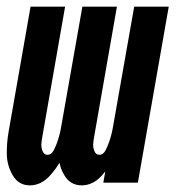

<svg xmlns="http://www.w3.org/2000/svg" viewBox="-21 -550 541 578"><path d="M69 8Q35 8 17.5 -22Q0 -52 -0.5 -86Q-1 -120 5 -154L71 -530H175L106 -136Q104 -125 103.5 -115Q103 -105 107.5 -94.5Q112 -84 122 -84Q134 -84 141 -98Q148 -112 152 -124Q156 -136 159 -148Q162 -160 164 -173L227 -530H331L262 -136Q260 -125 259.5 -115Q259 -105 263.5 -94.5Q268 -84 278 -84Q290 -84 297 -98Q304 -112 308 -124Q312 -136 315 -148Q318 -160 320 -173L383 -530H487L394 0H290L296 -34Q291 -28 286 -22Q259 8 225 8Q191 8 173 -22Q162 -40 158 -60Q147 -41 130 -22Q103 8 69 8Z"/></svg>

Font: Iosevka SS08
Style: Bold Italic
Weight: 700
Italic angle: -10°
Monospace: yes
Designer: Belleve Invis
Foundry: Belleve Invis
Version: 2.1.0; ttfautohint (v1.8.2)